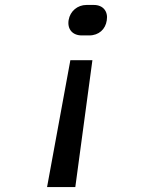

<svg xmlns="http://www.w3.org/2000/svg" viewBox="-20 -575 640 775"><path d="M310 -432H340C379 -432 406 -457 411 -493C417 -529 396 -555 359 -555H329C293 -555 263 -530 257 -494C251 -457 273 -432 310 -432ZM170 180H284L353 -332H264Z"/></svg>

Font: JetBrains Mono Medium
Style: Italic
Weight: 436
Italic angle: -9°
Monospace: yes
Designer: Philipp Nurullin, Konstantin Bulenkov
Foundry: JetBrains
Version: Version 2.305